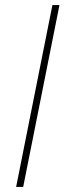

<svg xmlns="http://www.w3.org/2000/svg" viewBox="-20 -742 256 762"><path d="M44 0 188 -722H216L72 0Z"/></svg>

Font: Source Sans 3 ExtraLight
Style: Italic
Weight: 250
Italic angle: -11°
Designer: Paul D. Hunt
Foundry: Adobe
Version: Version 3.046;hotconv 1.0.118;makeotfexe 2.5.65603